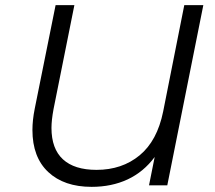

<svg xmlns="http://www.w3.org/2000/svg" viewBox="-20 -720 837 746"><path d="M770 -700 630 0H559L581 -110Q538 -52 476 -23Q414 6 336 6Q229 6 167.5 -51.5Q106 -109 106 -215Q106 -253 115 -298L196 -700H269L188 -296Q180 -253 180 -223Q180 -142 224.5 -101Q269 -60 355 -60Q454 -60 522.5 -116.5Q591 -173 614 -287L696 -700Z"/></svg>

Font: Montserrat Alternates
Style: Italic
Weight: 400
Italic angle: -11.3°
Designer: Julieta Ulanovsky
Foundry: Julieta Ulanovsky
Version: Version 7.200